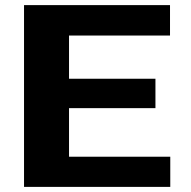

<svg xmlns="http://www.w3.org/2000/svg" viewBox="-20 -731 747 751"><path d="M588 -308V-423H250V-592H645V-711H74V0H646V-118H250V-308Z"/></svg>

Font: Asimov
Style: XWid
Weight: 500
Designer: Google
Version: Version 2.000980; 2014